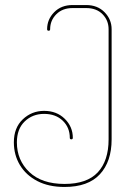

<svg xmlns="http://www.w3.org/2000/svg" viewBox="-20 -508 499 762"><path d="M236 234Q173 234 128 210.5Q83 187 59 147Q35 107 35 57Q35 -1 70.5 -34.5Q106 -68 155 -68Q205 -68 237 -36.5Q269 -5 269 39Q269 45 263 45Q257 45 257 39Q257 -2 229 -29Q201 -56 155 -56Q109 -56 78 -26Q47 4 47 57Q47 128 96.5 175Q146 222 236 222Q325 222 368 176Q411 130 411 45V-392Q411 -427 387 -451.5Q363 -476 322 -476H268Q228 -476 203.5 -451.5Q179 -427 179 -392Q179 -386 173 -386Q167 -386 167 -392Q167 -431 195 -459.5Q223 -488 268 -488H322Q367 -488 395 -459.5Q423 -431 423 -392V45Q423 133 376.5 183.5Q330 234 236 234Z"/></svg>

Font: Moirai One
Style: Regular
Weight: 400
Designer: Jiyeon Park
Foundry: JAMO
Version: Version 1.000; ttfautohint (v1.8.4.7-5d5b);gftools[0.9.29]